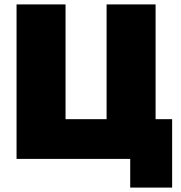

<svg xmlns="http://www.w3.org/2000/svg" viewBox="-20 -720 820 870"><path d="M570 130V0H55V-700H277V-180H463V-700H685V-180H760V130Z"/></svg>

Font: Golos Text ExtraBold
Style: Regular
Weight: 800
Designer: A.Korolkova, Vitaly Kuzmin
Foundry: ParaType Ltd
Version: Version 2.004